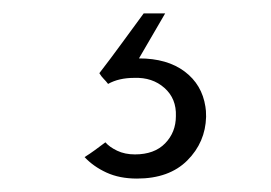

<svg xmlns="http://www.w3.org/2000/svg" viewBox="-20 -30 403 286"><path d="M184 236Q158 236 138.5 227Q119 218 106 204Q114 199 121.5 193.5Q129 188 137 182Q143 189 154.5 194.5Q166 200 181 200Q210 200 226 183.5Q242 167 242 143Q243 117 225 101Q207 85 180 86Q157 86 141 95Q138 91 134.5 87.5Q131 84 128 79Q145 57 161 35Q177 13 194 -10H226Q216 7 206.5 23.5Q197 40 187 57Q229 57 255 76.5Q281 96 286 129Q287 134 287 144Q286 182 259 209Q232 236 184 236Z"/></svg>

Font: Transpass ExtraLight
Style: Regular
Weight: 200
Designer: Delve Withrington
Foundry: Delve Fonts
Version: Version 1.001;December 18, 2019;FontCreator 12.0.0.2547 64-b